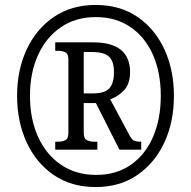

<svg xmlns="http://www.w3.org/2000/svg" viewBox="-20 -745 771 775"><path d="M366 10Q268 10 197 -38.5Q126 -87 87.5 -170.5Q49 -254 49 -358Q49 -463 88 -546Q127 -629 198 -677Q269 -725 366 -725Q464 -725 534.5 -677Q605 -629 643.5 -546Q682 -463 682 -358Q682 -252 643 -169Q604 -86 533.5 -38Q463 10 366 10ZM368 -39Q450 -39 508.5 -80Q567 -121 598 -193Q629 -265 629 -358Q629 -452 597.5 -523.5Q566 -595 507 -635.5Q448 -676 367 -676Q285 -676 225.5 -635Q166 -594 133.5 -522.5Q101 -451 101 -358Q101 -264 134 -192Q167 -120 227 -79.5Q287 -39 368 -39ZM203 -141V-173H214Q231 -173 243.5 -179Q256 -185 256 -208V-505Q256 -528 243.5 -534Q231 -540 214 -540H203V-574H356Q505 -574 505 -454Q505 -406 480.5 -380.5Q456 -355 425 -344L502 -200Q511 -183 520 -178Q529 -173 550 -173V-141H462L367 -329H318V-208Q318 -185 331 -179Q344 -173 360 -173H373V-141ZM355 -368Q403 -368 421.5 -388.5Q440 -409 440 -453Q440 -498 420 -516.5Q400 -535 352 -535H318V-368Z"/></svg>

Font: Noto Serif Lao Condensed SemiBold
Style: Regular
Weight: 600
Width: 3
Designer: Monotype Design Team
Foundry: Monotype Imaging Inc.
Version: Version 2.003; ttfautohint (v1.8.4.7-5d5b)